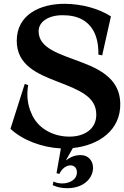

<svg xmlns="http://www.w3.org/2000/svg" viewBox="-20 -757 654 1009"><path d="M35 -80C99 -20 201 18 300 23L277 153L292 157C306 127 330 112 350 112C371 112 383 126 384 145C387 184 349 207 307 207C291 207 275 204 261 197L257 216C280 227 306 232 333 232C425 232 469 175 469 125C469 90 446 58 404 58C374 58 350 68 326 86L363 21C498 7 616 -72 612 -215C609 -331 524 -386 413 -428C292 -474 184 -502 183 -592C182 -643 236 -677 307 -677C389 -678 441 -647 469 -599C490 -563 498 -518 497 -470L517 -466L563 -671C495 -714 408 -736 322 -737C191 -738 68 -680 68 -543C68 -414 176 -369 285 -327C401 -282 485 -248 486 -156C487 -77 421 -39 345 -39C257 -39 175 -84 144 -164C125 -206 119 -256 128 -310L110 -316Z"/></svg>

Font: Sinistre
Style: Bold
Weight: 700
Designer: Jules Durand
Foundry: Collletttivo
Version: Version 69.420;Glyphs 3.2 (3217)